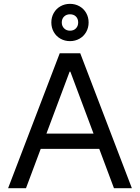

<svg xmlns="http://www.w3.org/2000/svg" viewBox="-20 -986 733 1006"><path d="M312.5 -707H400.4L670.9 0H577.1ZM293 -707H380.9V-610.4H312.5L380.9 -707L116.2 0H22.5ZM152.3 -286.1H541V-206.1H152.3ZM389.6 -868.2Q389.6 -887.7 377.9 -899.4Q366.2 -911.1 346.7 -911.1Q328.1 -911.1 315.9 -899.4Q303.7 -887.7 303.7 -868.2Q303.7 -849.6 315.9 -837.4Q328.1 -825.2 346.7 -825.2Q366.2 -825.2 377.9 -837.4Q389.6 -849.6 389.6 -868.2ZM249 -868.2Q249 -895.5 261.7 -918Q274.4 -940.4 296.9 -953.1Q319.3 -965.8 346.7 -965.8Q374 -965.8 396.5 -953.1Q418.9 -940.4 431.6 -918Q444.3 -895.5 444.3 -868.2Q444.3 -840.8 431.6 -818.4Q418.9 -795.9 396.5 -783.2Q374 -770.5 346.7 -770.5Q319.3 -770.5 296.9 -783.2Q274.4 -795.9 261.7 -818.4Q249 -840.8 249 -868.2Z"/></svg>

Font: Wanted Sans Std Variable
Style: Regular
Weight: 400
Designer: Original Design by Kil Hyung-jin and Kang Hanbin, Wanted Lab, Inc;
Foundry: Wanted Lab, Inc.
Version: Version 1.003;Glyphs 3.2 (3227)